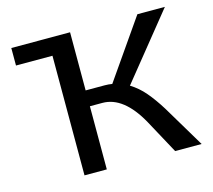

<svg xmlns="http://www.w3.org/2000/svg" viewBox="-96 -774 987 890"><g transform="rotate(-15 397.5 -329.0)"><path d="M646 -201 766 0H639L551 -162Q473 -303 371 -303H311V0H204V-574H29V-658H311V-379H402Q421 -379 438 -376L634 -658H766L515 -347Q553 -324 584 -287.5Q615 -251 646 -201Z"/></g></svg>

Font: Ysabeau Semibold
Style: Regular
Weight: 600
Designer: Christian Thalmann (Catharsis Fonts)
Version: Version 0.003